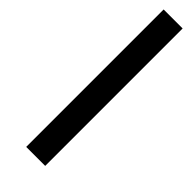

<svg xmlns="http://www.w3.org/2000/svg" viewBox="44 -161 615 615"><g transform="rotate(-45 352.0 147.0)"><path d="M701.2 103.5V189.5H78.6V103.5Z"/></g></svg>

Font: Rachana
Style: Bold
Weight: 700
Designer: Hussain KH
Foundry: Hussain KH, Rajeesh K Nambiar, Santhosh Thottingal, Swathanthra Malayalam Computing (http://smc.org.in)
Version: Version 7.0.0+20221109